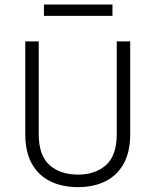

<svg xmlns="http://www.w3.org/2000/svg" viewBox="-20 -796 674 828"><path d="M89 -617.5H147V-218Q147 -125.5 193.5 -84.2Q240 -43 316 -43Q391 -43 437.2 -84.2Q483.5 -125.5 483.5 -218V-617.5H541.5V-218Q541.5 -140.5 513.2 -89.8Q485 -39 434.2 -14Q383.5 11 316 11Q248.5 11 197.2 -14Q146 -39 117.5 -89.8Q89 -140.5 89 -218ZM169.5 -776.5H465V-727.5H169.5Z"/></svg>

Font: Karla Light
Style: Regular
Weight: 300
Designer: Jonathan Pinhorn
Version: Version 2.004;gftools[0.9.33]